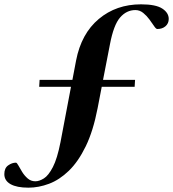

<svg xmlns="http://www.w3.org/2000/svg" viewBox="-78 -747 800 887"><path d="M53.5 120Q-0.5 120 -29.2 103.8Q-58 87.5 -58 57.5Q-58 29.5 -40.2 17Q-22.5 4.5 -4.5 4.5Q0 4.5 7 17.5Q14 30.5 24.5 47.5Q35 64.5 50 77.5Q65 90.5 85.5 90.5Q103.5 90.5 124.8 77.2Q146 64 166.2 25Q186.5 -14 201.5 -90.5L250 -346H103L105 -378H256.5L273.5 -467.5Q297.5 -591.5 378.2 -659.2Q459 -727 573.5 -727Q641.5 -727 671.5 -707.5Q701.5 -688 701.5 -659.5Q701.5 -639 686.8 -626Q672 -613 648.5 -613Q643 -613 634 -626.2Q625 -639.5 612.5 -656.8Q600 -674 583.8 -687.2Q567.5 -700.5 547.5 -700.5Q506.5 -700.5 476.8 -666.2Q447 -632 430 -542.5L398 -378H546L544 -346H392L373 -247.5Q352.5 -141.5 318 -70.8Q283.5 0 240 42Q196.5 84 148.5 102Q100.5 120 53.5 120Z"/></svg>

Font: Newsreader Display SemiBold
Style: Regular
Weight: 600
Designer: Hugues Gentile
Foundry: Production Type
Version: Version 1.001